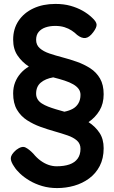

<svg xmlns="http://www.w3.org/2000/svg" viewBox="-20 -736 581 978"><path d="M271 222Q230 222 194.5 211.5Q159 201 130.5 184Q102 167 82.5 148.5Q63 130 53 114Q34 87 35 69Q36 51 62 28Q91 6 109.5 15Q128 24 150 47Q167 68 187 82.5Q207 97 227.5 104Q248 111 268 111Q307 111 334 101.5Q361 92 375.5 72Q390 52 390 22Q390 -4 372 -20Q354 -36 323.5 -46.5Q293 -57 257.5 -67Q222 -77 186 -90Q150 -103 118 -123.5Q86 -144 66.5 -177Q47 -210 47 -260Q47 -291 57 -316.5Q67 -342 85 -362.5Q103 -383 127 -397Q92 -420 69.5 -453Q47 -486 47 -534Q47 -589 74.5 -630Q102 -671 150.5 -693.5Q199 -716 262 -716Q305 -716 339 -706.5Q373 -697 400.5 -681.5Q428 -666 449 -646Q471 -626 472 -611Q473 -596 455 -572Q435 -545 415.5 -542.5Q396 -540 373 -558Q361 -570 345 -580.5Q329 -591 308.5 -597.5Q288 -604 261 -604Q234 -604 212 -596.5Q190 -589 177 -573.5Q164 -558 164 -533Q164 -507 182.5 -490.5Q201 -474 232 -463.5Q263 -453 299.5 -443.5Q336 -434 372.5 -421Q409 -408 440 -388Q471 -368 489.5 -336Q508 -304 508 -256Q508 -208 487 -173Q466 -138 431 -114Q465 -92 486.5 -60Q508 -28 508 19Q508 71 488 109.5Q468 148 434 173Q400 198 358 210Q316 222 271 222ZM308 -167Q333 -172 351 -182Q369 -192 379.5 -210Q390 -228 390 -253Q390 -270 380.5 -283Q371 -296 353 -306.5Q335 -317 309 -325.5Q283 -334 251 -342Q211 -335 187.5 -315Q164 -295 164 -259Q164 -243 171.5 -230.5Q179 -218 193 -209Q207 -200 225 -193Q243 -186 264.5 -179.5Q286 -173 308 -167Z"/></svg>

Font: Fredoka Light Medium
Style: Regular
Weight: 500
Version: Version 2.001